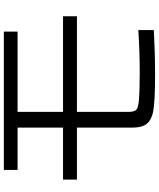

<svg xmlns="http://www.w3.org/2000/svg" viewBox="65 -867 820 990"><g transform="rotate(-90 475.0 -372.0)"><path d="M93.8 -762.2H807.1V-691.4H393.1V-457H886.2V-385.3H393.1V-120.1Q393.1 -90.3 403.3 -80.1Q414.1 -69.3 451.7 -65.9Q503.9 -61.5 595.2 -61.5Q707 -61.5 814.9 -68.8V11.2Q693.4 17.6 586.9 17.6Q443.4 17.6 395 7.8Q339.8 -3.4 322.8 -39.1Q312 -62 312 -102.1V-385.3H43.9V-457H312V-691.4H93.8Z"/></g></svg>

Font: FORM UDPGothic
Style: Regular
Weight: 400
Foundry: Pronama LLC
Version: Version 1.05101